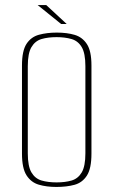

<svg xmlns="http://www.w3.org/2000/svg" viewBox="-20 -728 449 760"><path d="M203 12Q164 12 133.5 3Q103 -6 85 -34Q67 -62 67 -120V-469Q67 -527 85 -554.5Q103 -582 134.5 -590.5Q166 -599 205 -599Q245 -599 275.5 -590Q306 -581 324 -553.5Q342 -526 342 -469V-120Q342 -61 324 -33Q306 -5 275 3.5Q244 12 203 12ZM204 -6Q238 -6 263.5 -13.5Q289 -21 303.5 -45.5Q318 -70 318 -121V-466Q318 -517 303.5 -541.5Q289 -566 263 -573.5Q237 -581 204 -581Q170 -581 144.5 -573.5Q119 -566 104.5 -541.5Q90 -517 90 -466V-121Q90 -70 104.5 -45.5Q119 -21 144.5 -13.5Q170 -6 204 -6ZM222 -633 129 -708H163L244 -633Z"/></svg>

Font: Alumni Sans Thin
Style: Regular
Weight: 100
Designer: Robert E. Leuschke
Foundry: Robert E. Leuschke
Version: Version 1.018